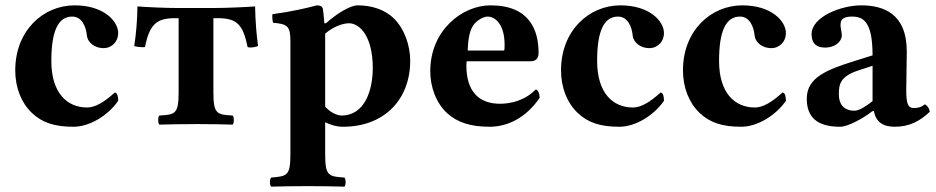

<svg xmlns="http://www.w3.org/2000/svg" viewBox="-20 -464 3499 718"><path d="M422 -87C422 -99 420 -118 409 -118C369 -81 335 -62 306 -62C231 -62 172 -116 172 -236C172 -347 197 -402 250 -402C287 -402 302 -363 305 -331C308 -304 335 -284 367 -284C399 -284 422 -309 422 -340C422 -385 368 -444 259 -444C141 -444 37 -349 37 -201C37 -136 60 -79 99 -42C138 -5 184 10 255 10C315 10 384 -32 422 -87Z M648 -122C648 -39 637 -35 576 -32C570 -26 570 -4 576 2C618 1 663 0 718 0C770 0 812 1 850 2C856 -4 856 -26 850 -32C789 -35 778 -39 778 -122V-396H795C869 -396 889 -369 906 -288C919 -283 945 -291 945 -292C939 -338 935 -382 934 -440C911 -438 826 -434 776 -434H650C600 -434 534 -437 494 -440C493 -382 489 -338 482 -292C480 -291 506 -286 522 -288C539 -369 562 -396 633 -396H648Z M1066 -309V110C1066 193 1055 195 994 200C988 206 988 228 994 234C1036 233 1078 232 1131 232C1184 232 1225 233 1268 234C1274 228 1274 206 1268 200C1207 196 1196 193 1196 110V-7C1218 4 1239 10 1263 10C1415 10 1514 -90 1514 -237C1514 -293 1493 -355 1454 -394C1419 -429 1369 -444 1317 -444C1288 -444 1234 -409 1199 -377H1193C1191 -405 1188 -427 1188 -427C1187 -439 1179 -444 1165 -444C1128 -434 1068 -420 999 -411C997 -405 999 -385 1001 -379C1056 -374 1066 -366 1066 -309ZM1196 -65V-321C1196 -327 1196 -332 1196 -338C1225 -364 1262 -377 1285 -377C1326 -377 1374 -327 1374 -210C1374 -126 1344 -32 1257 -32C1246 -32 1221 -38 1196 -65Z M1983 -129C1942 -87 1888 -76 1850 -76C1772 -76 1724 -121 1724 -219C1724 -226 1725 -230 1725 -235H1965C1989 -235 1994 -252 1994 -266C1994 -351 1961 -444 1814 -444C1709 -444 1589 -351 1589 -198C1589 -140 1610 -79 1653 -40C1691 -6 1740 10 1811 10C1880 10 1948 -25 1998 -98C1998 -111 1993 -129 1983 -129ZM1729 -275C1730 -310 1735 -348 1749 -368C1765 -392 1792 -402 1803 -402C1830 -402 1867 -376 1867 -296C1867 -290 1867 -277 1865 -275Z M2463 -87C2463 -99 2461 -118 2450 -118C2410 -81 2376 -62 2347 -62C2272 -62 2213 -116 2213 -236C2213 -347 2238 -402 2291 -402C2328 -402 2343 -363 2346 -331C2349 -304 2376 -284 2408 -284C2440 -284 2463 -309 2463 -340C2463 -385 2409 -444 2300 -444C2182 -444 2078 -349 2078 -201C2078 -136 2101 -79 2140 -42C2179 -5 2225 10 2296 10C2356 10 2425 -32 2463 -87Z M2919 -87C2919 -99 2917 -118 2906 -118C2866 -81 2832 -62 2803 -62C2728 -62 2669 -116 2669 -236C2669 -347 2694 -402 2747 -402C2784 -402 2799 -363 2802 -331C2805 -304 2832 -284 2864 -284C2896 -284 2919 -309 2919 -340C2919 -385 2865 -444 2756 -444C2638 -444 2534 -349 2534 -201C2534 -136 2557 -79 2596 -42C2635 -5 2681 10 2752 10C2812 10 2881 -32 2919 -87Z M3248 -49C3255 -8 3282 10 3326 10C3381 10 3420 -11 3457 -46C3455 -58 3451 -66 3439 -74C3426 -64 3416 -60 3397 -60C3375 -60 3369 -78 3369 -127L3371 -271C3371 -415 3282 -444 3200 -444C3127 -444 3015 -402 3015 -336C3015 -308 3027 -286 3066 -286C3102 -286 3128 -308 3128 -332C3128 -337 3127 -343 3126 -349C3124 -359 3122 -369 3124 -379C3125 -390 3133 -402 3166 -402C3208 -402 3243 -384 3243 -257L3176 -236C3071 -203 2997 -174 2997 -95C2997 -26 3035 10 3122 10C3151 10 3209 -22 3242 -48ZM3243 -218V-86C3218 -66 3193 -50 3175 -50C3132 -50 3117 -79 3117 -110C3117 -147 3120 -178 3191 -201Z"/></svg>

Font: Libertinus Serif
Style: Bold
Weight: 700
Designer: Philipp H. Poll, Khaled Hosny
Foundry: Caleb Maclennan
Version: Version 7.050;RELEASE